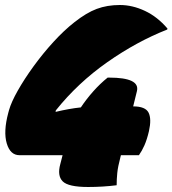

<svg xmlns="http://www.w3.org/2000/svg" viewBox="-20 -740 689 767"><path d="M410 -430H416Q540 -430 527 -376L512 -315Q561 -315 573.5 -290Q586 -265 575 -216Q567 -182 557 -159.5Q547 -137 535 -120H463L461 -112Q451 -74 448.5 -49Q446 -24 446 0Q391 7 332 7Q253 7 230.5 -15.5Q208 -38 221 -85Q226 -103 230 -120H58Q21 -120 7 -167Q-7 -214 13 -289L16 -300Q25 -332 51 -378Q77 -424 114 -475Q151 -526 193.5 -572.5Q236 -619 277 -651Q325 -689 366.5 -704.5Q408 -720 459 -720Q509 -720 559 -696.5Q609 -673 649 -626L648 -622Q526 -574 408.5 -491.5Q291 -409 203 -299L202 -293Q256 -306 303 -311Q325 -344 352.5 -375Q380 -406 410 -430Z"/></svg>

Font: Recursive Sn Csl St XBk
Style: Italic
Weight: 1000
Italic angle: -15°
Version: Version 1.085;hotconv 1.1.0;makeotfexe 2.6.0; ttfautohint (v